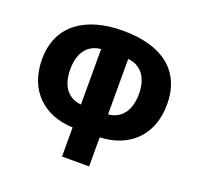

<svg xmlns="http://www.w3.org/2000/svg" viewBox="-126 -862 1034 999"><g transform="rotate(20 391.0 -362.0)"><path d="M316 0H466V-161C625 -167 737 -267 737 -442C737 -629 606 -724 392 -724C191 -724 45 -634 45 -441C45 -268 156 -167 316 -161ZM316 -288C248 -294 201 -343 201 -442C201 -541 249 -589 316 -595ZM466 -288V-595C533 -589 581 -539 581 -443C581 -344 533 -294 466 -288Z"/></g></svg>

Font: Noto Sans Georgian Condensed ExtraBold
Style: Regular
Weight: 800
Width: 3
Designer: Monotype Design Team, Akaki Razmadze
Foundry: Google LLC
Version: Version 2.005